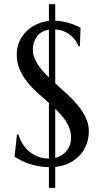

<svg xmlns="http://www.w3.org/2000/svg" viewBox="-20 -799 495 918"><path d="M213.9 0Q186 0 161.1 -4.9Q136.2 -9.8 115.2 -17.3Q94.2 -24.9 77.4 -33.7Q60.5 -42.5 49.8 -49.8L61 -155.8H68.8Q74.7 -132.8 87.4 -112.1Q100.1 -91.3 118.7 -75.7Q137.2 -60.1 160.9 -50.5Q184.6 -41 211.9 -41H213.9V-307.1Q187 -330.6 159.7 -355Q132.3 -379.4 110.1 -407.2Q87.9 -435.1 74 -467.3Q60.1 -499.5 60.1 -539.1Q60.1 -573.2 72.8 -601.1Q85.4 -628.9 106.7 -649.7Q127.9 -670.4 155.8 -683.1Q183.6 -695.8 213.9 -699.2V-778.8H244.1V-700.2Q266.6 -699.2 285.6 -695.1Q304.7 -690.9 319.8 -685.8Q335 -680.7 346.4 -675.3Q357.9 -669.9 365.2 -667L361.8 -578.1H355Q351.1 -588.9 342.8 -602.3Q334.5 -615.7 320.8 -627.7Q307.1 -639.6 288.1 -648.2Q269 -656.7 244.1 -658.2V-400.9Q272 -375.5 300.5 -349.4Q329.1 -323.2 352.3 -295.2Q375.5 -267.1 390.1 -236.3Q404.8 -205.6 404.8 -170.9Q404.8 -142.6 395.5 -114.3Q386.2 -85.9 366.5 -62.3Q346.7 -38.6 316.4 -22Q286.1 -5.4 244.1 -1V99.1H213.9ZM319.8 -140.1Q319.8 -160.6 314 -179.2Q308.1 -197.8 297.9 -214.8Q287.6 -231.9 273.7 -247.8Q259.8 -263.7 244.1 -278.8V-43.9Q279.3 -53.2 299.6 -78.9Q319.8 -104.5 319.8 -140.1ZM137.2 -562Q137.2 -543.9 143.1 -526.9Q148.9 -509.8 159.2 -493.4Q169.4 -477.1 183.3 -460.9Q197.3 -444.8 213.9 -429.2V-657.2Q176.3 -650.9 156.7 -624.8Q137.2 -598.6 137.2 -562Z"/></svg>

Font: Marcellus SC
Style: Regular
Weight: 400
Designer: Astigmatic (AOETI)
Foundry: Astigmatic (AOETI)
Version: Version 1.001